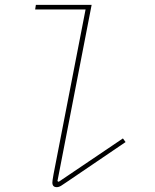

<svg xmlns="http://www.w3.org/2000/svg" viewBox="-20 -760 640 792"><path d="M214 12Q196 12 196 -7Q196 -10 197 -18Q198 -26 201 -42L333 -721H125L128 -740H358L217 -13L222 -10L487 -189L498 -174L255 -9Q242 0 232.5 6Q223 12 214 12Z"/></svg>

Font: IBM Plex Mono Thin
Style: Italic
Weight: 100
Italic angle: -9°
Monospace: yes
Designer: Mike Abbink, Paul van der Laan, Pieter van Rosmalen
Foundry: Bold Monday
Version: Version 2.3